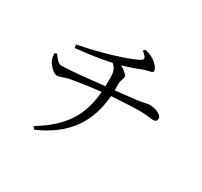

<svg xmlns="http://www.w3.org/2000/svg" viewBox="-167 -997 1334 1271"><g transform="rotate(30 500.0 -361.5)"><path d="M93 -454C94 -432 97 -414 102 -404C113 -377 153 -333 178 -333C203 -333 224 -346 253 -353C291 -362 414 -380 492 -388C476 -201 402 -82 215 33L230 52C445 -41 543 -190 559 -395C631 -400 731 -405 775 -405C825 -405 862 -397 879 -397C900 -397 907 -408 907 -424C907 -453 851 -473 811 -473C792 -473 785 -467 722 -458L561 -440V-482C561 -523 574 -531 574 -551C574 -564 545 -588 515 -605C568 -619 616 -637 668 -657C692 -666 724 -664 724 -681C724 -699 703 -723 687 -736C670 -750 644 -765 604 -775L591 -761C630 -731 632 -716 615 -705C567 -672 359 -607 187 -575L192 -550C331 -565 405 -579 459 -591C489 -564 494 -541 495 -497L494 -433C413 -424 239 -405 174 -405C149 -405 131 -430 109 -460Z"/></g></svg>

Font: Harano Aji Mincho TW
Style: Regular
Weight: 400
Foundry: Masamichi Hosoda
Version: HaranoAjiMinchoTW-Regular version 20230610;ttx 4.39.4